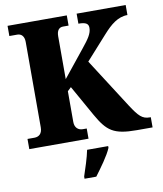

<svg xmlns="http://www.w3.org/2000/svg" viewBox="-99 -794 932 1095"><g transform="rotate(-10 367.0 -246.5)"><path d="M20 0H363V-59H340C315 -59 294 -75 294 -109V-287L315 -307L415 -129C472 -29 508 0 643 0H734V-59H728C685 -59 665 -80 622 -146L438 -433L562 -571C605 -619 648 -656 704 -656V-714H420V-656C463 -656 478 -646 478 -622C478 -589 458 -561 421 -515L294 -357V-605C294 -639 308 -655 331 -655H363V-714H20V-655H66C89 -655 106 -639 106 -606V-111C106 -74 86 -59 60 -59H20ZM301 208V221H369C402 177 449 113 466 71V61H344C336 103 314 170 301 208Z"/></g></svg>

Font: Noto Serif Sinhala SemiCondensed Black
Style: Regular
Weight: 900
Width: 4
Designer: Jelle Bosma - Monotype Design Team
Foundry: Monotype Imaging Inc.
Version: Version 2.007